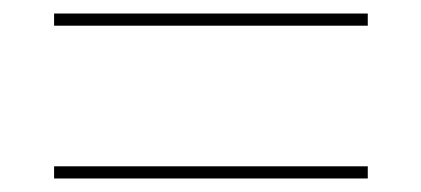

<svg xmlns="http://www.w3.org/2000/svg" viewBox="-20 -462 623 284"><path d="M60 -442H524V-424H60ZM60 -216H524V-198H60Z"/></svg>

Font: Murecho Thin Thin
Style: Regular
Weight: 250
Version: Version 1.010